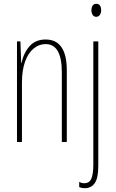

<svg xmlns="http://www.w3.org/2000/svg" viewBox="-20 -744 610 1006"><path d="M330 -375V0H304V-365Q304 -513 219 -513Q185 -513 156.5 -490Q128 -467 111.5 -421.5Q95 -376 95 -311V0H69V-527H87L91 -415H93Q104 -467 135 -502Q166 -537 219 -537Q330 -537 330 -375ZM485 -724Q498 -724 504 -714.5Q510 -705 510 -691Q510 -675 503 -665.5Q496 -656 484 -656Q472 -656 465.5 -666Q459 -676 459 -690Q459 -704 465 -714Q471 -724 485 -724ZM395 236V209Q407 216 422 216Q448 216 458.5 192.5Q469 169 469 117V-527H495V125Q495 189 476.5 215.5Q458 242 424 242Q407 242 395 236Z"/></svg>

Font: Noto Sans Display Thin Cond
Style: Regular
Weight: 250
Width: 3
Designer: Monotype Design team
Foundry: Monotype Imaging Inc.
Version: Version 1.000